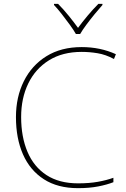

<svg xmlns="http://www.w3.org/2000/svg" viewBox="-20 -969 654 999"><path d="M405 -699Q305 -699 234.5 -655Q164 -611 127 -534.5Q90 -458 90 -360Q90 -257 123 -179Q156 -101 222 -58Q288 -15 386 -15Q444 -15 489 -23Q534 -31 570 -44V-21Q537 -8 491 1Q445 10 386 10Q280 10 208 -36.5Q136 -83 99.5 -166Q63 -249 63 -360Q63 -464 104 -546.5Q145 -629 221.5 -676.5Q298 -724 405 -724Q502 -724 583 -687L573 -662Q530 -685 488 -692Q446 -699 405 -699ZM375 -792Q363 -813 343 -840.5Q323 -868 301.5 -895.5Q280 -923 261 -943V-949H282Q310 -921 337.5 -887Q365 -853 386 -824Q407 -853 435.5 -887Q464 -921 492 -949H513V-943Q495 -923 472.5 -895.5Q450 -868 429.5 -840.5Q409 -813 397 -792Z"/></svg>

Font: Noto Sans Bengali Thin
Style: Regular
Weight: 100
Designer: Jelle Bosma - Monotype Design Team
Foundry: Monotype Imaging Inc.
Version: Version 2.003; ttfautohint (v1.8.4.7-5d5b)